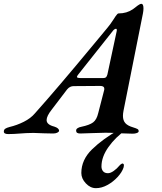

<svg xmlns="http://www.w3.org/2000/svg" viewBox="-84 -694 845 1001"><path d="M-64 -8Q-64 -18 -56.5 -23Q-49 -28 -34 -32Q4 -41 40 -59Q76 -77 98 -103Q216 -235 408 -467L476 -549Q490 -565 510 -596Q512 -600 518 -608.5Q524 -617 527.5 -620.5Q531 -624 534 -624Q577 -624 609 -646Q623 -657 634.5 -665.5Q646 -674 653 -674Q664 -674 664 -650Q664 -638 661 -623L560 -117Q557 -102 557 -90Q557 -66 569.5 -52Q582 -38 610 -30Q626 -25 632.5 -21.5Q639 -18 639 -10Q639 -4 629.5 -0.5Q620 3 608 3Q593 3 545 1Q505 -2 466 -2Q446 -2 396 0Q350 2 334 2Q313 2 313 -12Q312 -20 320 -25.5Q328 -31 340 -33Q383 -42 401.5 -56Q420 -70 428 -104L459 -224Q460 -226 460 -230Q460 -246 439 -246L300 -245Q280 -245 266 -228L186 -123Q159 -89 159 -68Q159 -44 199 -34Q224 -26 224 -12Q223 -6 214 -2Q205 2 193 2L146 1Q110 -1 90 -1Q70 -1 52.5 0Q35 1 22 2Q-13 5 -41 5Q-64 5 -64 -8ZM454 -287Q464 -287 468.5 -291Q473 -295 476 -306L523 -525Q528 -544 521 -544Q518 -544 513.5 -541.5Q509 -539 506 -535L325 -307Q317 -297 317 -293Q317 -287 338 -287ZM340 208Q340 139 396 84.5Q452 30 537 -18H574Q518 21 481.5 72.5Q445 124 445 174Q445 189 453.5 199Q462 209 479 209Q492 209 509 197Q526 185 539 169Q543 164 550 160Q557 156 560 162Q562 162 562 166Q562 172 560 180Q552 204 529 229Q506 254 476 270.5Q446 287 416 287Q387 287 363.5 262Q340 237 340 208Z"/></svg>

Font: EB Garamond SemiBold
Style: Italic
Weight: 600
Italic angle: -17.2°
Designer: Georg Duffner and Octavio Pardo
Foundry: Georg Duffner
Version: Version 1.000